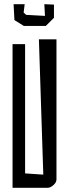

<svg xmlns="http://www.w3.org/2000/svg" viewBox="-20 -898 330 918"><path d="M40 -687H100V-69L187 -63L166 -710H250V-40Q250 -26 235.5 -13Q221 0 207 0H40ZM49 -802 45 -878H98L93 -838L105 -827L195 -822L192 -878L238 -876V-813L199 -774H94Z"/></svg>

Font: Bahianita
Style: Regular
Weight: 400
Designer: Pablo Cosgaya & Dani Raskovsky
Foundry: Pablo Cosgaya & Dani Raskovsky
Version: Version 1.008